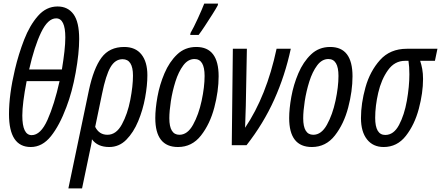

<svg xmlns="http://www.w3.org/2000/svg" viewBox="-20 -807 2451 1067"><path d="M349 -212Q381 -295 400.5 -403.5Q420 -512 420 -590Q420 -685 388.5 -728Q357 -771 300 -771Q237 -771 191 -718.5Q145 -666 114 -586Q83 -506 63 -421Q30 -282 30 -173Q30 10 151 10Q215 10 263 -50Q311 -110 349 -212ZM292 -705Q343 -705 343 -599Q343 -565 338 -520.5Q333 -476 324 -421H142Q171 -549 208.5 -627Q246 -705 292 -705ZM104 -165Q104 -232 128 -356H311Q282 -226 244 -141Q206 -56 156 -56Q104 -56 104 -165Z M509 -102 547 -285Q568 -389 594 -433.5Q620 -478 661 -478Q719 -478 719 -387Q719 -329 704 -251.5Q689 -174 657.5 -116Q626 -58 577 -58Q531 -58 509 -102ZM436 240 478 39Q482 20 486 1.5Q490 -17 491 -33Q522 10 587 10Q642 10 682 -30.5Q722 -71 748 -133.5Q774 -196 786.5 -264.5Q799 -333 799 -389Q799 -463 766 -504.5Q733 -546 670 -546Q588 -546 544 -486.5Q500 -427 474 -305L360 240Z M1084 -613Q1097 -630 1118.5 -662.5Q1140 -695 1160.5 -727.5Q1181 -760 1190 -777L1192 -787H1115Q1104 -758 1080 -705.5Q1056 -653 1039 -624L1037 -613ZM1195 -383Q1195 -546 1071 -546Q1008 -546 964.5 -504.5Q921 -463 894 -399.5Q867 -336 855 -269Q843 -202 843 -151Q843 10 969 10Q1047 10 1097 -54Q1147 -118 1171 -209.5Q1195 -301 1195 -383ZM921 -150Q921 -189 929.5 -244.5Q938 -300 955 -354Q972 -408 998.5 -443.5Q1025 -479 1061 -479Q1117 -479 1117 -385Q1117 -324 1100.5 -247Q1084 -170 1053 -114Q1022 -58 977 -58Q921 -58 921 -150Z M1350 0Q1444 -120 1504 -253.5Q1564 -387 1596 -536H1517Q1461 -273 1342 -97Q1343 -126 1344 -157.5Q1345 -189 1346 -220L1352 -536H1274L1268 0Z M1939 -383Q1939 -546 1815 -546Q1752 -546 1708.5 -504.5Q1665 -463 1638 -399.5Q1611 -336 1599 -269Q1587 -202 1587 -151Q1587 10 1713 10Q1791 10 1841 -54Q1891 -118 1915 -209.5Q1939 -301 1939 -383ZM1665 -150Q1665 -189 1673.5 -244.5Q1682 -300 1699 -354Q1716 -408 1742.5 -443.5Q1769 -479 1805 -479Q1861 -479 1861 -385Q1861 -324 1844.5 -247Q1828 -170 1797 -114Q1766 -58 1721 -58Q1665 -58 1665 -150Z M2331 -368Q2331 -399 2326.5 -423.5Q2322 -448 2315 -469H2397L2411 -536H2241Q2148 -536 2092 -473.5Q2036 -411 2011 -321.5Q1986 -232 1986 -151Q1986 -75 2019.5 -32.5Q2053 10 2112 10Q2187 10 2235.5 -52Q2284 -114 2307.5 -202.5Q2331 -291 2331 -368ZM2065 -152Q2065 -218 2082 -291.5Q2099 -365 2136 -417Q2173 -469 2231 -469H2250Q2255 -437 2255 -394Q2255 -326 2241 -247Q2227 -168 2197.5 -112.5Q2168 -57 2121 -57Q2065 -57 2065 -152Z"/></svg>

Font: Noto Sans Display Condensed
Style: Italic
Weight: 400
Width: 3
Designer: Monotype Design team
Foundry: Monotype Imaging Inc.
Version: 1.000